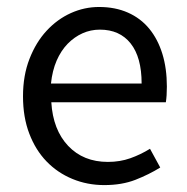

<svg xmlns="http://www.w3.org/2000/svg" viewBox="-20 -518 536 550"><path d="M45.9 -242.2Q45.9 -301.8 64.5 -349.4Q83 -397 113.5 -429.9Q144 -462.9 182.9 -480.5Q221.7 -498 263.7 -498Q310.1 -498 346.4 -481.9Q382.8 -465.8 407.5 -435.8Q432.1 -405.8 445.1 -363.8Q458 -321.8 458 -270Q458 -243.2 455.1 -225.1H127Q131.8 -146 175.3 -100.1Q218.8 -54.2 289.1 -54.2Q323.7 -54.2 353.3 -64.7Q382.8 -75.2 409.7 -91.8L439 -38.1Q406.7 -18.1 367.9 -2.9Q329.1 12.2 278.8 12.2Q230 12.2 187.5 -5.4Q145 -22.9 113.5 -55.4Q82 -87.9 64 -135Q45.9 -182.1 45.9 -242.2ZM385.7 -278.8Q385.7 -354 354.2 -393.6Q322.8 -433.1 266.1 -433.1Q239.7 -433.1 216.3 -422.6Q192.9 -412.1 173.8 -392.6Q154.8 -373 142.3 -344.5Q129.9 -315.9 126 -278.8Z"/></svg>

Font: Pyidaungsu ZawDecode
Style: Regular
Weight: 400
Designer: Sun Tun
Foundry: Your Own Font Foundry
Version: Version 2.50